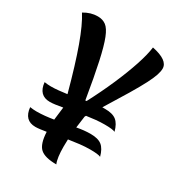

<svg xmlns="http://www.w3.org/2000/svg" viewBox="-178 -816 867 951"><g transform="rotate(30 255.0 -340.5)"><path d="M291 30Q225 30 198.5 6Q172 -18 169 -86Q150 -83 134.5 -81Q119 -79 108 -79Q44 -79 37 -151Q57 -148 74 -148Q98 -148 122.5 -150.5Q147 -153 171 -157Q174 -185 180 -231Q158 -227 139.5 -224.5Q121 -222 108 -222Q44 -222 37 -294Q57 -291 74 -291Q96 -291 119 -293.5Q142 -296 165 -299Q125 -447 91 -541Q57 -635 25 -685Q63 -708 103 -708Q131 -708 150.5 -693.5Q170 -679 186 -638.5Q202 -598 219 -520.5Q236 -443 257 -316Q261 -317 264 -317Q304 -393 336.5 -467.5Q369 -542 390 -605.5Q411 -669 416 -711Q510 -692 510 -644Q510 -628 502.5 -605.5Q495 -583 477 -548Q459 -513 427 -459.5Q395 -406 347 -329Q355 -329 363 -329Q406 -329 427.5 -312Q449 -295 460 -254Q446 -261 400 -261Q376 -261 350 -258.5Q324 -256 298 -252L294 -245Q289 -210 285 -178Q306 -182 325.5 -184Q345 -186 363 -186Q406 -186 427.5 -169Q449 -152 460 -111Q446 -118 400 -118Q372 -118 341 -114.5Q310 -111 279 -106Q278 -84 278 -66Q278 1 291 30Z"/></g></svg>

Font: Merienda Medium
Style: Regular
Weight: 500
Designer: Eduardo Rodriguez Tunni
Foundry: Eduardo Rodriguez Tunni
Version: Version 2.001; ttfautohint (v1.8.4.7-5d5b)